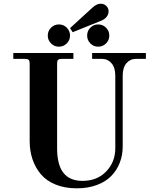

<svg xmlns="http://www.w3.org/2000/svg" viewBox="-20 -998 823 1036"><path d="M51.8 -711.9H376V-680.2H312Q298.3 -680.2 293.2 -674.8Q288.1 -669.4 288.1 -655.8V-198.2Q288.1 -108.9 322.3 -65.4Q356.4 -22 424.8 -22Q504.4 -22 553.2 -73Q602.1 -124 602.1 -198.2V-589.8Q602.1 -633.3 581.8 -656.7Q561.5 -680.2 530.8 -680.2H477.1V-711.9H767.1V-680.2H712.9Q682.1 -680.2 662.1 -656.7Q642.1 -633.3 642.1 -589.8V-208Q642.1 -160.6 626.2 -119.9Q610.4 -79.1 580.1 -48.1Q549.8 -17.1 502 0.5Q454.1 18.1 394 18.1Q330.1 18.1 280.5 -2Q231 -22 200.9 -57.4Q170.9 -92.8 155.5 -138.2Q140.1 -183.6 140.1 -236.8V-655.8Q140.1 -669.4 135 -674.8Q129.9 -680.2 116.2 -680.2H51.8ZM467.5 -848.6Q484.9 -866.2 509.8 -866.2Q534.7 -866.2 552.2 -848.6Q569.8 -831.1 569.8 -806.2Q569.8 -781.2 552.2 -763.7Q534.7 -746.1 509.8 -746.1Q484.9 -746.1 467.5 -763.7Q450.2 -781.2 450.2 -806.2Q450.2 -831.1 467.5 -848.6ZM255.4 -848.6Q272.9 -866.2 297.9 -866.2Q322.8 -866.2 340.3 -848.6Q357.9 -831.1 357.9 -806.2Q357.9 -781.2 340.3 -763.7Q322.8 -746.1 297.9 -746.1Q272.9 -746.1 255.4 -763.7Q237.8 -781.2 237.8 -806.2Q237.8 -831.1 255.4 -848.6ZM357.9 -846.2 479 -957Q501.5 -978 523.9 -978Q541 -978 553.5 -966.1Q565.9 -954.1 565.9 -937Q565.9 -920.4 555.2 -907Q544.4 -893.6 525.9 -886.2L372.1 -824.2Z"/></svg>

Font: Flanker Steampunk
Style: Bold
Weight: 700
Designer: Alexey Kryukov, Leonardo Di Lena
Foundry: Alexey Kryukov, Leonardo Di Lena
Version: 1.210